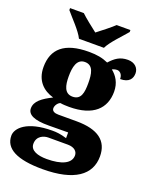

<svg xmlns="http://www.w3.org/2000/svg" viewBox="-193 -863 950 1193"><g transform="rotate(20 282.5 -266.5)"><path d="M340 -606C361 -651 426 -715 457 -753V-766H366C345 -745 287 -700 257 -677C227 -700 170 -745 149 -766H58V-753C89 -715 154 -651 175 -606ZM239 233C448 233 548 159 548 37C548 -66 479 -119 336 -119H216C193 -119 173 -126 173 -146C173 -166 190 -187 204 -191C215 -188 248 -187 262 -187C422 -187 493 -261 493 -371C493 -430 466 -470 432 -497C440 -500 450 -505 465 -505C478 -505 501 -494 501 -458C560 -458 579 -489 579 -524C579 -558 553 -587 507 -587C453 -587 423 -563 390 -527C352 -544 315 -551 262 -551C100 -551 28 -485 28 -366C28 -275 82 -227 149 -208C85 -176 42 -145 42 -98C42 -57 85 -34 183 -35L311 -36V2C270 -11 242 -13 216 -13C47 -13 -14 54 -14 103C-14 189 69 233 239 233ZM260 -254C206 -254 195 -305 195 -364C195 -425 206 -483 260 -483C316 -483 324 -427 324 -365C324 -304 316 -254 260 -254ZM242 165C183 165 132 149 132 104C132 52 177 36 206 36H335C380 36 400 59 400 84C400 137 340 165 242 165Z"/></g></svg>

Font: UArctic Serif Black
Style: Regular
Weight: 900
Designer: Customization by Puisto advertising & original work Monotype Design Team
Foundry: Monotype Imaging Inc.
Version: Version 2.004